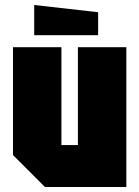

<svg xmlns="http://www.w3.org/2000/svg" viewBox="-20 -749 558 769"><path d="M486 -560V0H160L32 -128V-560H226V-168H292V-560ZM373 -608H117V-729L373 -700Z"/></svg>

Font: Tektur Condensed ExtraBold
Style: Regular
Weight: 800
Width: 3
Designer: Adam Jagosz
Foundry: Adam Jagosz
Version: Version 1.005;gftools[0.9.30]